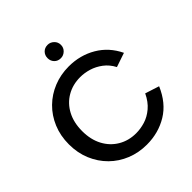

<svg xmlns="http://www.w3.org/2000/svg" viewBox="-238 -1067 1239 1239"><g transform="rotate(-45 381.5 -447.5)"><path d="M394 -780Q367 -780 350 -797.5Q333 -815 333 -841Q333 -867 350 -884.5Q367 -902 394 -902Q418 -902 436.5 -884.5Q455 -867 455 -841Q455 -815 436.5 -797.5Q418 -780 394 -780ZM37 -350Q37 -429 64.5 -494.5Q92 -560 140.5 -607.5Q189 -655 253.5 -681Q318 -707 392 -707Q495 -707 578.5 -658Q662 -609 706 -517L609 -484Q586 -528 550 -555Q514 -582 474 -594Q434 -606 395 -606Q327 -606 273 -574.5Q219 -543 188.5 -485.5Q158 -428 158 -350Q158 -273 188.5 -215.5Q219 -158 273 -126Q327 -94 395 -94Q435 -94 476.5 -106.5Q518 -119 555.5 -150.5Q593 -182 618 -235L714 -204Q668 -96 583 -44.5Q498 7 392 7Q318 7 253.5 -19Q189 -45 140.5 -93Q92 -141 64.5 -206.5Q37 -272 37 -350Z"/></g></svg>

Font: Albert Sans SemiBold
Style: Regular
Weight: 600
Designer: Andreas Rasmussen
Foundry: a.Foundry
Version: Version 1.025